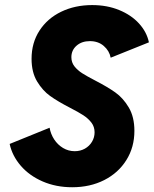

<svg xmlns="http://www.w3.org/2000/svg" viewBox="-20 -748 621 775"><path d="M19 -167 180.2 -232.4Q184.6 -207 198.7 -185.3Q212.9 -163.6 234.6 -150.6Q256.3 -137.7 281.7 -137.7Q304.2 -137.7 322.5 -147.9Q340.8 -158.2 351.3 -175.8Q361.8 -193.4 361.8 -213.9Q361.8 -236.3 348.9 -253.2Q335.9 -270 316.4 -282.7Q296.9 -295.4 262.7 -313Q213.4 -338.4 182.6 -360.4Q151.9 -382.3 129.6 -419.4Q107.4 -456.5 107.4 -510.7Q107.4 -575.2 139.4 -624.5Q171.4 -673.8 227.1 -700.7Q282.7 -727.5 352.1 -727.5Q412.1 -727.5 460.9 -707.5Q509.8 -687.5 541 -653.3Q572.3 -619.1 581.1 -577.1L426.8 -515.1Q421.4 -543 398.9 -562.5Q376.5 -582 342.8 -582Q310.1 -582 289.1 -563.7Q268.1 -545.4 268.1 -517.1Q268.1 -496.1 280.5 -480.2Q293 -464.4 311.8 -452.4Q330.6 -440.4 364.3 -422.9Q413.6 -397.5 445.3 -375Q477.1 -352.5 499.8 -314.2Q522.5 -275.9 522.5 -219.7Q522.5 -153.8 490.2 -102.1Q458 -50.3 400.9 -21.2Q343.8 7.8 271.5 7.8Q206.1 7.8 152.1 -15.6Q98.1 -39.1 63.7 -79.1Q29.3 -119.1 19 -167Z"/></svg>

Font: Reddit Sans Chocolate ExBold
Style: Italic
Weight: 800
Italic angle: -11.25°
Designer: Stephen Hutchings
Version: Version 1.013